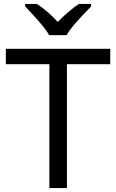

<svg xmlns="http://www.w3.org/2000/svg" viewBox="-20 -964 596 984"><path d="M323 0H233V-635H10V-714H545V-635H323ZM232 -784Q219 -807 197 -833.5Q175 -860 151 -886Q127 -912 109 -931V-944H169Q195 -927 223 -903Q251 -879 276 -852Q303 -879 331 -903Q359 -927 385 -944H447V-931Q428 -912 403.5 -886Q379 -860 356.5 -833.5Q334 -807 322 -784Z"/></svg>

Font: Noto Sans Bengali UI
Style: Regular
Weight: 400
Designer: Jelle Bosma - Monotype Design Team
Foundry: Monotype Imaging Inc.
Version: Version 2.003; ttfautohint (v1.8.4.7-5d5b)